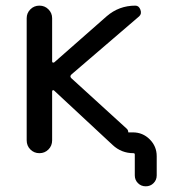

<svg xmlns="http://www.w3.org/2000/svg" viewBox="-20 -567 607 685"><path d="M437.5 -95.7Q437.5 -94.7 438.5 -94.7H454.1Q489.3 -94.7 514.2 -69.8Q539.1 -44.9 539.1 -9.8V58.6Q539.1 75.2 527.8 86.4Q516.6 97.7 500 97.7Q483.4 97.7 472.2 86.4Q460.9 75.2 460.9 58.6V-15.6Q460.9 -20.5 456.1 -20.5Q413.1 -20.5 381.8 -49.8L172.9 -244.1Q170.9 -246.1 168.5 -245.1Q166 -244.1 166 -241.2V-66.4Q166 -46.9 152.8 -33.7Q139.6 -20.5 120.6 -20.5Q101.6 -20.5 88.4 -33.7Q75.2 -46.9 75.2 -66.4V-502Q75.2 -520.5 88.4 -533.7Q101.6 -546.9 120.6 -546.9Q139.6 -546.9 152.8 -533.7Q166 -520.5 166 -502V-347.7Q166 -344.7 168.5 -343.8Q170.9 -342.8 173.8 -344.7L360.4 -508.8Q404.3 -546.9 462.9 -546.9Q475.6 -546.9 481 -532.2Q486.3 -517.6 476.6 -508.8L235.4 -301.8Q227.5 -294.9 234.4 -288.1L432.6 -107.4Q437.5 -102.5 437.5 -95.7Z"/></svg>

Font: Gen Jyuu GothicX Regular
Style: Regular
Weight: 400
Designer: [Source Han Sans]
Ryoko NISHIZUKA  (kana & ideographs); Paul D. Hunt (Latin, Greek & Cyrillic); Wenlong ZHANG  (bopomofo
Version: Version 1.002.20150607